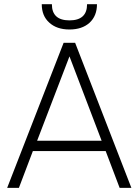

<svg xmlns="http://www.w3.org/2000/svg" viewBox="-20 -907 669 927"><path d="M315.4 -764.6Q253.9 -764.6 217.8 -797.9Q181.6 -830.1 181.6 -886.7Q198.2 -886.7 230.5 -886.7Q230.5 -808.6 315.4 -808.6Q400.4 -808.6 400.4 -886.7Q416 -886.7 448.2 -886.7Q448.2 -830.1 412.1 -796.9Q376 -764.6 315.4 -764.6ZM557.6 0Q541 -44.9 490.2 -177.7Q402.3 -177.7 138.7 -177.7Q122.1 -133.8 71.3 0Q56.6 0 14.6 0Q83 -174.8 287.1 -700.2Q300.8 -700.2 342.8 -700.2Q411.1 -525.4 614.3 0Q599.6 0 557.6 0ZM159.2 -227.5Q237.3 -227.5 470.7 -227.5Q431.6 -330.1 315.4 -634.8Q276.4 -533.2 159.2 -227.5Z"/></svg>

Font: LeFont
Style: ExtraLight
Weight: 200
Designer: Leryon MEDIA
Version: Version 1.0